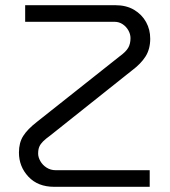

<svg xmlns="http://www.w3.org/2000/svg" viewBox="-20 -720 654 740"><path d="M189 0Q126 0 89.5 -39Q53 -78 53 -132Q53 -170 69.5 -196Q86 -222 122 -250L440 -502Q465 -520 474 -535.5Q483 -551 483 -573Q483 -588 475 -602.5Q467 -617 453 -626.5Q439 -636 421 -636H77V-700H424Q467 -700 497 -682Q527 -664 543 -635Q559 -606 559 -571Q559 -531 541 -502.5Q523 -474 488 -448L174 -198Q156 -185 146 -175Q136 -165 131.5 -154.5Q127 -144 127 -128Q127 -114 135.5 -99Q144 -84 159.5 -74Q175 -64 195 -64H557V0Z"/></svg>

Font: MuseoModerno Thin Light
Style: Regular
Weight: 300
Version: Version 1.003